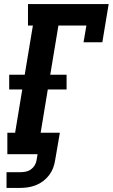

<svg xmlns="http://www.w3.org/2000/svg" viewBox="-20 -755 552 940"><path d="M12 165V88H79Q92 88 105.5 85.5Q119 83 130.5 75Q142 67 149.5 55Q157 43 159 29L164 0H16V-105H54L89 -317H25V-389H101L141 -630H117V-735H512L481 -548H389L403 -630H266L226 -389H306V-317H214L179 -105H273L250 29Q247 49 240 67.5Q233 86 220.5 102.5Q208 119 191.5 131.5Q175 144 156 151.5Q137 159 117.5 162Q98 165 79 165Z"/></svg>

Font: Iosevka Curly Slab XBdObl
Style: Regular
Weight: 800
Italic angle: -9°
Monospace: yes
Designer: Belleve Invis
Foundry: Belleve Invis
Version: Version 11.1.0; ttfautohint (v1.8.3)